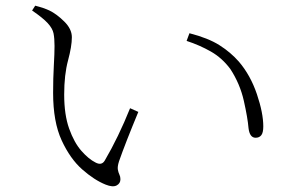

<svg xmlns="http://www.w3.org/2000/svg" viewBox="-20 -696 1040 676"><path d="M172 -534Q172 -561 168.5 -578.5Q165 -596 148 -614.5Q131 -633 93 -659L104 -676Q135 -668 154 -659Q179 -647 206 -620.5Q233 -594 233 -565Q233 -533 219.5 -483Q206 -433 206 -363Q206 -292 223.5 -243Q241 -194 266.5 -165Q292 -136 316 -124Q338 -112 349 -131Q397 -213 438 -315L467 -302Q421 -191 399 -128Q393 -109 395 -98.5Q397 -88 400.5 -81Q404 -74 404 -65Q404 -50 390.5 -43Q377 -36 352 -46Q312 -62 269.5 -99.5Q227 -137 197 -202Q167 -267 167 -369Q167 -421 169.5 -464.5Q172 -508 172 -534ZM637 -552 647 -579Q713 -562 752.5 -537Q792 -512 821 -479Q862 -431 884.5 -364.5Q907 -298 907 -251Q907 -229 900 -220Q893 -211 880 -211Q859 -211 855 -245Q852 -281 838.5 -341Q825 -401 791 -453Q762 -492 722.5 -514.5Q683 -537 637 -552Z"/></svg>

Font: Minh Nguyen ExtraLight
Style: Regular
Weight: 250
Designer: Ryoko NISHIZUKA 西塚涼子 (kana & ideographs); Frank Grießhammer (Latin, Greek & Cyrillic); Wenlong ZHANG 张文龙 (bopomofo); San
Foundry: Adobe
Version: Version 1.100;July 7, 2023;FontCreator 14.0.0.2814 64-bit